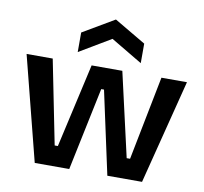

<svg xmlns="http://www.w3.org/2000/svg" viewBox="-83 -857 1007 948"><g transform="rotate(10 420.0 -383.5)"><path d="M151 0 18 -523H149L233 -102H249L344 -523H498L594 -102H611L694 -523H822L689 0H515L425 -416H411L324 0ZM265 -576V-674L423 -767L581 -674V-576L423 -670Z"/></g></svg>

Font: Bricolage Grotesque 20pt SemiBold
Style: Regular
Weight: 600
Version: Version 1.001;gftools[0.9.33.dev8+g029e19f]